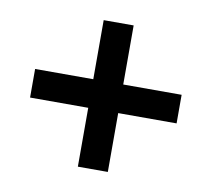

<svg xmlns="http://www.w3.org/2000/svg" viewBox="-58 -602 637 578"><g transform="rotate(10 260.5 -313.0)"><path d="M214.6 -88.9V-268.8H36.8V-356.2H214.6V-536.8H306.2V-356.2H484.7V-268.8H306.2V-88.9Z"/></g></svg>

Font: Afacad Flux SemiBold
Style: Regular
Weight: 600
Designer: Kristian Moeller
Foundry: Dicotype
Version: Version 1.100